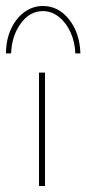

<svg xmlns="http://www.w3.org/2000/svg" viewBox="-36 -620 288 640"><path d="M114 -378V0H94V-378ZM232 -442H215Q214 -479 199.5 -511.5Q185 -544 160.5 -563.5Q136 -583 107 -583Q63 -583 33 -541.5Q3 -500 1 -442H-16Q-16 -487 0.5 -523Q17 -559 45 -579.5Q73 -600 107 -600Q159 -600 194.5 -555Q230 -510 232 -442Z"/></svg>

Font: Josefin Sans Thin
Style: Regular
Weight: 250
Designer: Santiago Orozco
Foundry: Typemade
Version: Version 2.000